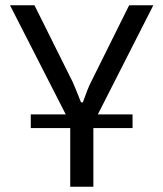

<svg xmlns="http://www.w3.org/2000/svg" viewBox="-20 -710 620 730"><path d="M484 -223H335V0H247V-223H97V-275H230L18 -690H111L256 -399Q261 -389 288 -321H295Q314 -375 326 -398L471 -690H563L352 -275H484Z"/></svg>

Font: Exo 2.0
Style: Regular
Weight: 400
Designer: Natanael Gama
Version: Version 1.001;PS 001.001;hotconv 1.0.70;makeotf.lib2.5.58329